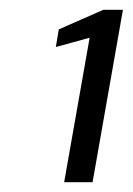

<svg xmlns="http://www.w3.org/2000/svg" viewBox="-20 -724 271 392"><path d="M111 -352 163 -647 94 -628 100 -664 191 -704H231L169 -352Z"/></svg>

Font: DM Sans 10pt Light
Style: Italic
Weight: 300
Italic angle: -10°
Version: Version 4.004;gftools[0.9.30]